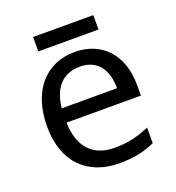

<svg xmlns="http://www.w3.org/2000/svg" viewBox="-126 -778 816 890"><g transform="rotate(-20 282.0 -333.5)"><path d="M433 -677H136V-606H433ZM292 -546C150 -546 55 -440 55 -264C55 -85 160 10 313 10C386 10 434 -1 489 -25V-102C433 -78 385 -65 317 -65C210 -65 149 -130 146 -251H513V-304C513 -450 429 -546 292 -546ZM291 -474C380 -474 420 -412 421 -321H148C157 -417 207 -474 291 -474Z"/></g></svg>

Font: Noto Sans Runic
Style: Regular
Weight: 400
Designer: Monotype Design Team
Foundry: Monotype Imaging Inc.
Version: Version 2.002